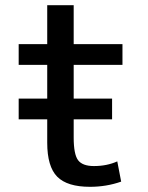

<svg xmlns="http://www.w3.org/2000/svg" viewBox="-20 -710 569 740"><path d="M52 -250V-330H162V-460H52V-540H162V-690H264V-540H452V-460H264V-330H412V-250H264V-180Q264 -115 281 -92.5Q298 -70 342 -70Q392 -70 432 -88L447 -10Q390 10 327 10Q239 10 200.5 -29Q162 -68 162 -160V-250Z"/></svg>

Font: Mplus 1p Medium
Style: Regular
Weight: 500
Version: Version 1.061